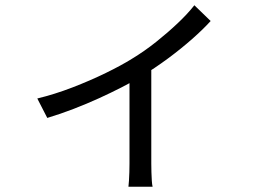

<svg xmlns="http://www.w3.org/2000/svg" viewBox="-20 -633 1040 731"><path d="M122 -258Q188 -274 255.5 -300Q323 -326 382.5 -355Q442 -384 482 -409Q530 -438 574.5 -473.5Q619 -509 657 -545Q695 -581 720 -613L782 -553Q754 -522 711.5 -484.5Q669 -447 619 -410Q569 -373 516 -341Q485 -322 444 -301Q403 -280 357 -259Q311 -238 260.5 -218.5Q210 -199 160 -184ZM473 -364 556 -384V-10Q556 5 556.5 22.5Q557 40 558 55Q559 70 561 78H469Q470 70 471 55Q472 40 472.5 22.5Q473 5 473 -10Z"/></svg>

Font: Noto Sans TC
Style: Regular
Weight: 400
Designer: Ryoko NISHIZUKA  (kana, bopomofo & ideographs); Paul D. Hunt (Latin, Greek & Cyrillic); Sandoll Communications , Soo-you
Foundry: Adobe
Version: Version 2.004-H2;hotconv 1.0.118;makeotfexe 2.5.65603